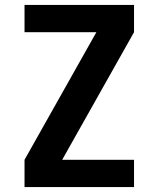

<svg xmlns="http://www.w3.org/2000/svg" viewBox="-20 -755 640 775"><path d="M79 0V-110L369 -625H79V-735H521V-625L231 -110H521V0Z"/></svg>

Font: Iosevka Extrabold Extended
Style: Regular
Weight: 800
Width: 7
Monospace: yes
Designer: Belleve Invis
Foundry: Belleve Invis
Version: Version 32.5.0; ttfautohint (v1.8.4)